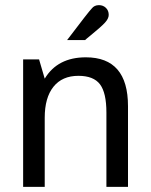

<svg xmlns="http://www.w3.org/2000/svg" viewBox="-20 -727 586 747"><path d="M365 -707Q381 -707 392 -696.5Q403 -686 403 -669Q403 -655 388.5 -639Q374 -623 331 -588Q316 -576 311 -571H241Q325 -682 337 -694Q347 -707 365 -707ZM285 -432Q222 -432 188 -389.5Q154 -347 154 -269V0H70V-496H132L154 -421Q204 -504 314 -504Q478 -504 478 -314V0H394V-289Q394 -366 369 -399Q344 -432 285 -432Z"/></svg>

Font: Atkinson Hyperlegible Pro
Style: Regular
Weight: 400
Designer: Elliott Scott, Megan Eiswerth, Linus Boman, Theodore Petrosky, Jacob Perez
Foundry: Braille Institute
Version: Version 1.5.1